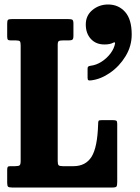

<svg xmlns="http://www.w3.org/2000/svg" viewBox="-20 -835 625 855"><path d="M51 -655H28.5Q18 -655 15 -658.5Q12 -662 12 -673V-729.5Q12 -742.5 15.2 -746.2Q18.5 -750 32 -750H284.5Q298 -750 302.5 -746.8Q307 -743.5 307 -729.5V-675.5Q307 -662 302.5 -658.5Q298 -655 285 -655H259.5Q246.5 -655 241.8 -652Q237 -649 237 -635.5V-117Q237 -103 241.2 -99Q245.5 -95 260 -95H307Q361.5 -95 387.8 -137Q414 -179 417 -282Q417 -293.5 419 -296.8Q421 -300 432.5 -300H482.5Q494 -300 498 -297.5Q502 -295 502 -284V-24.5Q502 -9.5 499 -4.8Q496 0 481 0H34Q20.5 0 16.2 -3.5Q12 -7 12 -21V-78Q12 -87.5 14.2 -91.2Q16.5 -95 25.5 -95H47Q62.5 -95 67.2 -98.8Q72 -102.5 72 -118.5V-633Q72 -647 68.5 -651Q65 -655 51 -655ZM362 -726Q362 -766 391.8 -790.5Q421.5 -815 461.5 -815Q507.5 -815 537 -782Q566.5 -749 566.5 -681.5Q566.5 -629.5 539.2 -584.8Q512 -540 470.2 -511Q428.5 -482 385 -477Q376.5 -476 373.2 -478Q370 -480 370 -489V-529.5Q370 -536.5 373.2 -538.8Q376.5 -541 382.5 -542Q408.5 -545 432.2 -560.2Q456 -575.5 472.2 -597.2Q488.5 -619 492.5 -642Q493 -649.5 483.5 -644.5Q470 -637 445 -637Q407 -637 384.5 -661.8Q362 -686.5 362 -726Z"/></svg>

Font: Besley* Condensed
Style: Bold
Weight: 700
Width: 3
Designer: Owen Earl
Foundry: indestructible type*
Version: Version 3.000; ttfautohint (v1.8.3)